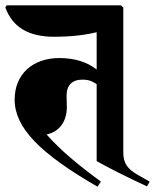

<svg xmlns="http://www.w3.org/2000/svg" viewBox="-25 -674 582 721"><path d="M341 27 354 8C268 -55 202 -110 150 -169C201 -180 226 -221 226 -272L225 -315C225 -354 246 -375 285 -375C304 -375 319 -371 338 -358V-69C371 -50 445 -12 527 26L537 8L493 -17C453 -40 438 -61 438 -102V-646L429 -654H0L-5 -646C22 -572 82 -536 178 -536C240 -536 293 -542 338 -553V-413C301 -442 253 -456 198 -456C96 -456 30 -394 30 -300C30 -194 126 -97 341 27Z"/></svg>

Font: Nithya Ranjana DU
Style: Regular
Weight: 400
Designer: Designed by Tathagata Biswas and Noopur Datye with help from Ananda Maharjan, Callijatra
Foundry: Ek Type
Version: Version 1.000;Glyphs 3.2.3 (3260)